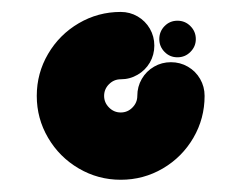

<svg xmlns="http://www.w3.org/2000/svg" viewBox="-20 -529 399 317"><path d="M273 -494.8Q285.6 -494.8 294.4 -485.9Q303.3 -477 303.3 -464.4Q303.3 -452.2 294.4 -443.3Q285.6 -434.4 273 -434.4Q260.4 -434.4 251.7 -443.3Q243 -452.2 243 -464.4Q243 -477 251.7 -485.9Q260.4 -494.8 273 -494.8ZM262.2 -426.3Q277.4 -426.3 290.2 -418.9Q303 -411.5 310.4 -398.7Q317.8 -385.9 317.8 -370.7Q317.8 -333.3 299.3 -301.5Q280.7 -269.6 248.9 -250.9Q217 -232.2 179.3 -232.2Q141.9 -232.2 110 -250.9Q78.1 -269.6 59.4 -301.5Q40.7 -333.3 40.7 -370.7Q40.7 -408.1 59.4 -440Q78.1 -471.9 110 -490.6Q141.9 -509.3 179.3 -509.3Q194.4 -509.3 207.2 -501.9Q220 -494.4 227.4 -481.7Q234.8 -468.9 234.8 -453.7Q234.8 -438.5 227.4 -425.7Q220 -413 207.2 -405.6Q194.4 -398.1 179.3 -398.1Q168.1 -398.1 160 -390Q151.9 -381.9 151.9 -370.7Q151.9 -359.6 160 -351.5Q168.1 -343.3 179.3 -343.3Q190.7 -343.3 198.7 -351.5Q206.7 -359.6 206.7 -370.7Q206.7 -385.9 214.1 -398.7Q221.5 -411.5 234.3 -418.9Q247 -426.3 262.2 -426.3Z"/></svg>

Font: 26F Galaxy Hebrew Black
Style: Regular
Weight: 900
Designer: C₂₉H₂₅N₃O₅
Version: Version 1.000